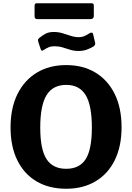

<svg xmlns="http://www.w3.org/2000/svg" viewBox="-20 -1153 814 1183"><path d="M388 10Q282 10 205 -35.5Q128 -81 86.5 -166Q45 -251 45 -368Q45 -487 87.5 -573Q130 -659 207 -705.5Q284 -752 388 -752Q492 -752 568.5 -705.5Q645 -659 687 -573.5Q729 -488 729 -369Q729 -252 687.5 -167Q646 -82 569 -36Q492 10 388 10ZM388 -113Q470 -113 508 -172.5Q546 -232 546 -367Q546 -505 507.5 -567.5Q469 -630 388 -630Q306 -630 267 -567Q228 -504 228 -367Q228 -233 266.5 -173Q305 -113 388 -113ZM555 -866Q540 -857 517 -848Q494 -839 464 -839Q436 -839 412 -846.5Q388 -854 365.5 -861Q343 -868 316 -868Q295 -868 280.5 -862Q266 -856 249 -845Q242 -840 237.5 -841Q233 -842 230 -852L216 -895Q214 -902 214 -907Q214 -912 222 -919Q240 -934 260 -945Q280 -956 311 -956Q340 -956 366 -948Q392 -940 416.5 -932Q441 -924 464 -924Q486 -924 503 -932Q520 -940 533 -949Q540 -953 546 -952Q552 -951 554 -942L566 -890Q570 -877 555 -866ZM558 -1119V-1054Q558 -1035 535 -1035H211Q201 -1035 197 -1039.5Q193 -1044 193 -1053V-1117Q193 -1133 206 -1133H545Q558 -1133 558 -1119Z"/></svg>

Font: Libre Franklin
Style: Bold
Weight: 700
Designer: Pablo Impallari, Rodrigo Fuenzalida, Nhung Nguyen
Foundry: Impallari Type
Version: Version 3.000